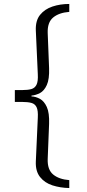

<svg xmlns="http://www.w3.org/2000/svg" viewBox="-20 -875 440 970"><path d="M55 -360V-420H93Q121 -420 138.5 -425Q156 -430 164.5 -447Q173 -464 171 -500L161 -721Q159 -771 182.5 -800Q206 -829 245 -842Q284 -855 330 -855V-815Q278 -811 248.5 -786.5Q219 -762 221 -708L228 -531Q230 -475 216.5 -445.5Q203 -416 182 -405Q161 -394 139 -392V-388Q161 -387 182 -375.5Q203 -364 216.5 -334.5Q230 -305 228 -249L221 -72Q219 -18 248.5 6.5Q278 31 330 35V75Q284 74 245 61.5Q206 49 182.5 19.5Q159 -10 161 -59L171 -280Q173 -316 165 -333Q157 -350 139 -355Q121 -360 93 -360Z"/></svg>

Font: Gowun Dodum
Style: Regular
Weight: 400
Designer: Yanghee Ryu
Foundry: Yanghee Ryu
Version: Version 2.000